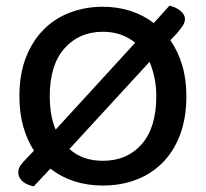

<svg xmlns="http://www.w3.org/2000/svg" viewBox="-20 -646 733 683"><path d="M643 -304Q643 -226 620.5 -166.5Q598 -107 558 -67Q518 -27 464 -6.5Q410 14 346 14Q237 14 159 -46L100 17Q72 11 58.5 -2.5Q45 -16 45 -32Q45 -46 52.5 -57Q60 -68 76 -84L101 -110Q76 -148 62.5 -196.5Q49 -245 49 -304Q49 -382 72 -441Q95 -500 135 -540.5Q175 -581 229.5 -601.5Q284 -622 346 -622Q397 -622 443 -607.5Q489 -593 527 -564L583 -626Q607 -620 622.5 -607Q638 -594 638 -578Q638 -567 630.5 -555Q623 -543 608 -526L586 -503Q613 -464 628 -414.5Q643 -365 643 -304ZM536 -304Q536 -339 529.5 -369.5Q523 -400 512 -426L227 -116Q273 -74 346 -74Q432 -74 484 -133Q536 -192 536 -304ZM157 -304Q157 -234 178 -185L461 -494Q413 -533 346 -533Q262 -533 209.5 -474Q157 -415 157 -304Z"/></svg>

Font: Baloo Tammudu 2 Medium
Style: Regular
Weight: 500
Designer: Maithili Shingre, Omkar Shende and Ek Type
Foundry: Ek Type
Version: Version 1.640;hotconv 1.0.111;makeotfexe 2.5.65597; ttfautoh